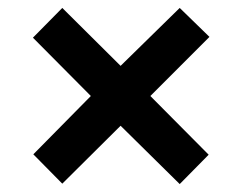

<svg xmlns="http://www.w3.org/2000/svg" viewBox="-20 -595 612 484"><path d="M433 -575 508 -502 359 -353 506 -205 433 -131 284 -278 137 -132 64 -206 209 -353 63 -500 137 -575 284 -429Z"/></svg>

Font: Noto Sans Bassa Vah
Style: Regular
Weight: 400
Designer: Monotype Design Team
Foundry: Monotype Imaging Inc.
Version: Version 2.002